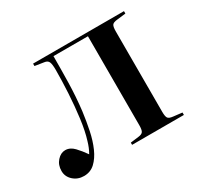

<svg xmlns="http://www.w3.org/2000/svg" viewBox="-117 -663 861 825"><g transform="rotate(-30 313.0 -251.0)"><path d="M82 13Q51 13 29.5 -6.5Q8 -26 8 -54Q8 -84 26 -104Q44 -124 66 -124Q90 -124 109.5 -103.5Q129 -83 147 -57Q154 -69 159.5 -82.5Q165 -96 169 -110Q182 -151 189.5 -209Q197 -267 200.5 -328.5Q204 -390 204 -443Q204 -471 199 -482.5Q194 -494 178 -496L133 -503V-515H584V-503L541 -498Q521 -496 515.5 -488Q510 -480 510 -457V-58Q510 -35 515.5 -27Q521 -19 541 -17L584 -12V0H327V-11L367 -16Q385 -18 390.5 -26.5Q396 -35 396 -58V-499H225Q225 -435 223.5 -367.5Q222 -300 214 -232Q208 -186 199 -142.5Q190 -99 174.5 -64Q159 -29 136.5 -8Q114 13 82 13Z"/></g></svg>

Font: Literata 72pt Medium
Style: Regular
Weight: 500
Designer: Latin by Veronika Burian and Jose Scaglione. Greek by Irene Vlachou. Cyrillic by Vera Evstafieva.
Foundry: TypeTogether
Version: Version 3.002